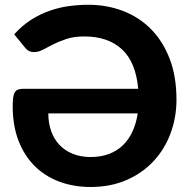

<svg xmlns="http://www.w3.org/2000/svg" viewBox="-20 -756 776 785"><path d="M350.5 8.5Q280.5 8.5 222 -13.5Q163.5 -35.5 121.2 -77.8Q79 -120 55.5 -181.2Q32 -242.5 32 -321Q32 -342.5 33.8 -356.5Q35.5 -370.5 40.5 -378.5Q45.5 -386.5 54 -389.8Q62.5 -393 75.5 -393H545Q535.5 -501.5 478.8 -554.2Q422 -607 324 -607Q283 -607 252.5 -597Q222 -587 198.2 -575Q174.5 -563 155.8 -553Q137 -543 119 -543Q107.5 -543 98.5 -547.5Q89.5 -552 83.5 -560L38 -615.5Q70 -651.5 107 -675Q144 -698.5 183.5 -712.2Q223 -726 263 -731.2Q303 -736.5 341 -736.5Q416.5 -736.5 482.2 -711.5Q548 -686.5 596.8 -637.5Q645.5 -588.5 673.5 -516.2Q701.5 -444 701.5 -349Q701.5 -275.5 677.2 -210.5Q653 -145.5 607.5 -96.8Q562 -48 497 -19.8Q432 8.5 350.5 8.5ZM351 -114Q392.5 -114 425.5 -126.5Q458.5 -139 482.5 -162.2Q506.5 -185.5 521.8 -218.5Q537 -251.5 543 -292.5H177.5Q177.5 -254 188.8 -221.2Q200 -188.5 222 -164.8Q244 -141 276.5 -127.5Q309 -114 351 -114Z"/></svg>

Font: Lato Heavy
Style: Regular
Weight: 800
Designer: Lukasz Dziedzic
Foundry: tyPoland Lukasz Dziedzic
Version: Version 2.007; 2014-02-27